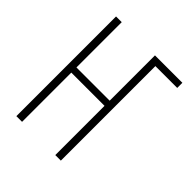

<svg xmlns="http://www.w3.org/2000/svg" viewBox="-200 -868 1001 1001"><g transform="rotate(45 300.0 -367.5)"><path d="M81 0V-735H123V-401H368V-735H570V-697H409V0H368V-363H123V0Z"/></g></svg>

Font: Iosevka Extralight Extended
Style: Regular
Weight: 200
Width: 7
Monospace: yes
Designer: Belleve Invis
Foundry: Belleve Invis
Version: Version 32.5.0; ttfautohint (v1.8.4)